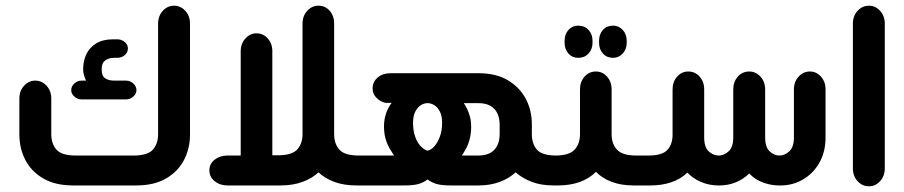

<svg xmlns="http://www.w3.org/2000/svg" viewBox="-20 -651 3173 674"><path d="M458 0H237Q174 0 132 -24.5Q90 -49 69 -89.5Q48 -130 48 -179V-305Q48 -332 64.5 -350Q81 -368 104 -368Q127 -368 143.5 -350Q160 -332 160 -305V-180Q160 -146 178.5 -125.5Q197 -105 246 -105H449Q498 -105 516.5 -125.5Q535 -146 535 -180V-568Q535 -595 551.5 -613Q568 -631 591 -631Q614 -631 630.5 -613Q647 -595 647 -568V-179Q647 -130 626 -89.5Q605 -49 563 -24.5Q521 0 458 0ZM377 -513H391Q407 -513 418 -503.5Q429 -494 429 -481Q429 -467 418 -457.5Q407 -448 391 -448H380Q362 -448 349.5 -439Q337 -430 337 -410V-406Q337 -384 349.5 -376Q362 -368 380 -368H422Q437 -368 448 -358Q459 -348 459 -334Q459 -322 448 -312Q437 -302 422 -302H267Q252 -302 241 -312Q230 -322 230 -334Q230 -348 241 -358Q252 -368 267 -368H282Q277 -379 274.5 -388.5Q272 -398 272 -405V-410Q272 -437 283 -460.5Q294 -484 317.5 -498.5Q341 -513 377 -513Z M1245 -105V0H1232Q1187 0 1153.5 -12.5Q1120 -25 1098 -46Q1076 -25 1042 -12.5Q1008 0 964 0H778Q752 0 733.5 -15Q715 -30 715 -53Q715 -76 733.5 -90.5Q752 -105 778 -105H825V-471Q825 -498 841.5 -516Q858 -534 880 -534Q904 -534 920 -516Q936 -498 936 -471V-106H961Q1007 -107 1024.5 -127.5Q1042 -148 1042 -180V-568Q1042 -595 1058.5 -613Q1075 -631 1098 -631Q1122 -631 1137.5 -613Q1153 -595 1153 -568V-180Q1153 -146 1171.5 -125.5Q1190 -105 1240 -105Z M1937 -105V0H1924Q1880 0 1847 -12.5Q1814 -25 1790 -46Q1766 -24 1733 -12Q1700 0 1660 0H1564Q1529 0 1511.5 -5.5Q1494 -11 1481 -21Q1468 -11 1450.5 -5.5Q1433 0 1398 0H1233V-105H1363Q1356 -116 1347.5 -130.5Q1339 -145 1333.5 -164Q1328 -183 1328 -207Q1328 -232 1335.5 -253.5Q1343 -275 1355 -290H1336Q1328 -290 1317 -296Q1306 -302 1297 -313Q1288 -324 1288 -341Q1288 -364 1306 -379Q1324 -394 1351 -394H1660Q1721 -394 1762.5 -369.5Q1804 -345 1825.5 -304.5Q1847 -264 1847 -215V-180Q1847 -146 1865 -125.5Q1883 -105 1933 -105ZM1481 -122Q1494 -125 1505 -137.5Q1516 -150 1524 -171Q1532 -192 1532 -220Q1532 -245 1523.5 -260.5Q1515 -276 1503.5 -282.5Q1492 -289 1481 -289Q1470 -289 1458.5 -282.5Q1447 -276 1438.5 -260.5Q1430 -245 1430 -220Q1430 -192 1437.5 -171Q1445 -150 1457 -137.5Q1469 -125 1481 -122ZM1608 -289Q1619 -273 1626.5 -252Q1634 -231 1634 -207Q1634 -183 1629 -163.5Q1624 -144 1616 -129.5Q1608 -115 1601 -105H1658Q1685 -105 1701.5 -114.5Q1718 -124 1726 -141Q1734 -158 1734 -180V-213Q1734 -236 1726 -253Q1718 -270 1701.5 -279.5Q1685 -289 1658 -289Z M2010 -448Q1989 -448 1975.5 -463Q1962 -478 1962 -501V-508Q1962 -531 1975.5 -546Q1989 -561 2010 -561Q2032 -561 2046 -546Q2060 -531 2060 -508V-501Q2060 -478 2046 -463Q2032 -448 2010 -448ZM2132 -448Q2110 -448 2096.5 -463Q2083 -478 2083 -501V-508Q2083 -531 2096.5 -546Q2110 -561 2132 -561Q2152 -561 2166 -546Q2180 -531 2180 -508V-501Q2180 -478 2166 -463Q2152 -448 2132 -448ZM2218 -105V0H2205Q2161 0 2127.5 -12.5Q2094 -25 2072 -48Q2050 -25 2016 -12.5Q1982 0 1938 0H1925V-105H1929Q1978 -105 1997 -125.5Q2016 -146 2016 -180V-337Q2016 -364 2032 -382Q2048 -400 2072 -400Q2095 -400 2111 -382Q2127 -364 2127 -337V-180Q2127 -146 2146 -125.5Q2165 -105 2214 -105Z M2206 0V-105H2256Q2305 -105 2323 -125Q2341 -145 2341 -178V-337Q2341 -364 2357 -382Q2373 -400 2396 -400Q2420 -400 2436 -382Q2452 -364 2452 -337V-169Q2452 -134 2468 -119.5Q2484 -105 2503 -105Q2522 -105 2538 -120Q2554 -135 2554 -168V-337Q2554 -364 2570 -382Q2586 -400 2610 -400Q2633 -400 2649.5 -382Q2666 -364 2666 -337V-168Q2666 -135 2681.5 -120Q2697 -105 2716 -105Q2735 -105 2751 -120Q2767 -135 2767 -168V-337Q2767 -364 2783.5 -382Q2800 -400 2823 -400Q2846 -400 2862 -382Q2878 -364 2878 -337V-168Q2878 -118 2856.5 -80Q2835 -42 2799 -21Q2763 0 2720 0H2715Q2686 0 2658 -10.5Q2630 -21 2610 -42Q2590 -22 2563 -11Q2536 0 2506 0H2502Q2470 0 2441.5 -12Q2413 -24 2393 -45Q2369 -22 2336 -11Q2303 0 2263 0Z M2974 -568Q2974 -595 2990.5 -613Q3007 -631 3030 -631Q3053 -631 3069.5 -613Q3086 -595 3086 -568V-60Q3086 -33 3069.5 -15Q3053 3 3030 3Q3007 3 2990.5 -15Q2974 -33 2974 -60Z"/></svg>

Font: Beiruti
Style: Bold
Weight: 700
Designer: Arlette Boutros
Foundry: Boutros
Version: Version 1.41